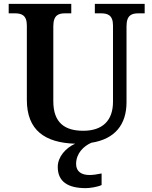

<svg xmlns="http://www.w3.org/2000/svg" viewBox="-20 -734 785 994"><path d="M424 240C445 240 485 234 506 224V164C482 169 461 172 443 172C403 172 374 155 374 115C374 59 414 22 453 5C576 -14 635 -90 635 -205V-598C635 -657 663 -665 698 -665H729V-714H471V-665H502C536 -665 565 -657 565 -602V-207C565 -109 510 -57 411 -57C318 -57 256 -96 256 -210V-598C256 -657 284 -665 318 -665H349V-714H25V-665H56C90 -665 119 -657 119 -602V-217C119 -60 212 5 369 10C320 32 279 78 279 130C279 206 331 240 424 240Z"/></svg>

Font: Noto Serif SemiBold
Style: Regular
Weight: 600
Designer: Monotype Design Team
Foundry: Monotype Imaging Inc.
Version: Version 2.013